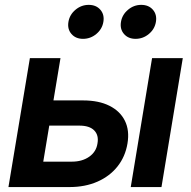

<svg xmlns="http://www.w3.org/2000/svg" viewBox="-20 -758 775 778"><path d="M159.7 -351.1H316.4Q380.4 -351.1 423.6 -329.3Q466.8 -307.6 486.1 -268.6Q505.4 -229.5 496.6 -176.8Q487.8 -123.5 456.3 -83.7Q424.8 -43.9 375 -22Q325.2 0 261.2 0H14.2L101.1 -522.5H225.1L155.3 -103H271.5Q313 -103 341.6 -123Q370.1 -143.1 375 -176.8Q380.9 -210 361.8 -229.5Q342.8 -249 301.3 -249H142.6ZM509.8 0 596.2 -522.5H720.7L634.3 0ZM529.3 -600.6Q499.5 -600.6 482.4 -620.4Q465.3 -640.1 470.2 -669.4Q475.1 -698.7 498.8 -718.5Q522.5 -738.3 552.2 -738.3Q582.5 -738.3 599.6 -718.5Q616.7 -698.7 611.8 -669.4Q606.9 -640.1 583.3 -620.4Q559.6 -600.6 529.3 -600.6ZM316.4 -600.6Q286.6 -600.6 269.5 -620.4Q252.4 -640.1 257.3 -669.4Q262.2 -698.7 285.9 -718.5Q309.6 -738.3 339.4 -738.3Q369.6 -738.3 386.7 -718.5Q403.8 -698.7 398.9 -669.4Q394 -640.1 370.4 -620.4Q346.7 -600.6 316.4 -600.6Z"/></svg>

Font: Inter 28pt SemiBold
Style: Italic
Weight: 600
Italic angle: -9.3988°
Designer: Rasmus Andersson
Foundry: rsms
Version: Version 4.001;git-66647c0bb